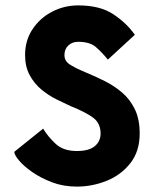

<svg xmlns="http://www.w3.org/2000/svg" viewBox="-20 -686 571 712"><path d="M265 6Q215 6 173 -10Q131 -26 99.5 -48Q68 -70 50.5 -91Q33 -112 33 -123L140 -209Q158 -179 186.5 -152.5Q215 -126 265 -126Q310 -126 331.5 -144Q353 -162 353 -191Q353 -229 325.5 -249.5Q298 -270 243 -292Q219 -303 189.5 -317.5Q160 -332 133.5 -354Q107 -376 90 -407.5Q73 -439 73 -482Q73 -536 100.5 -577.5Q128 -619 173 -642.5Q218 -666 270 -666Q351 -666 400.5 -633Q450 -600 480 -557L380 -465Q358 -492 335.5 -511.5Q313 -531 270 -531Q248 -531 233.5 -517.5Q219 -504 219 -482Q219 -461 236.5 -448.5Q254 -436 299 -417Q333 -403 368 -385.5Q403 -368 432.5 -343Q462 -318 480 -281Q498 -244 498 -191Q498 -125 463.5 -81Q429 -37 375.5 -15.5Q322 6 265 6Z"/></svg>

Font: Lil Grotesk Black
Style: Regular
Weight: 900
Designer: Bastien Sozeau
Foundry: NBR — Bastien Sozeau
Version: Version 3.003; ttfautohint (v1.8.4.7-5d5b);gftools[0.9.33]